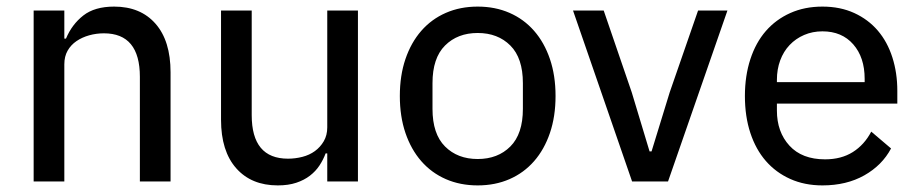

<svg xmlns="http://www.w3.org/2000/svg" viewBox="-20 -550 2785 582"><path d="M82 0V-518H175V-433H180Q198 -476 232.5 -503Q267 -530 326 -530Q406 -530 451.5 -478Q497 -426 497 -331V0H404V-317Q404 -449 295 -449Q272 -449 250.5 -443Q229 -437 212 -425.5Q195 -414 185 -396.5Q175 -379 175 -355V0Z M972 -85H967Q960 -66 948.5 -48.5Q937 -31 919.5 -17.5Q902 -4 878 4Q854 12 822 12Q742 12 696 -40Q650 -92 650 -187V-518H743V-201Q743 -69 853 -69Q875 -69 896.5 -74.5Q918 -80 934.5 -92Q951 -104 961.5 -122Q972 -140 972 -164V-518H1065V0H972Z M1428 12Q1375 12 1331.5 -7Q1288 -26 1257 -61.5Q1226 -97 1209 -147Q1192 -197 1192 -259Q1192 -321 1209 -371Q1226 -421 1257 -456.5Q1288 -492 1331.5 -511Q1375 -530 1428 -530Q1481 -530 1524.5 -511Q1568 -492 1599 -456.5Q1630 -421 1647 -371Q1664 -321 1664 -259Q1664 -197 1647 -147Q1630 -97 1599 -61.5Q1568 -26 1524.5 -7Q1481 12 1428 12ZM1428 -68Q1489 -68 1527 -106Q1565 -144 1565 -220V-298Q1565 -374 1527 -412Q1489 -450 1428 -450Q1367 -450 1329 -412Q1291 -374 1291 -298V-220Q1291 -144 1329 -106Q1367 -68 1428 -68Z M1896 0 1717 -518H1810L1895 -270L1949 -91H1955L2010 -270L2096 -518H2185L2005 0Z M2473 12Q2419 12 2375.5 -7.5Q2332 -27 2301.5 -62Q2271 -97 2254.5 -147Q2238 -197 2238 -259Q2238 -320 2254.5 -370.5Q2271 -421 2301.5 -456Q2332 -491 2375.5 -510.5Q2419 -530 2473 -530Q2527 -530 2569.5 -510.5Q2612 -491 2641 -457Q2670 -423 2685 -376Q2700 -329 2700 -275V-236H2335V-215Q2335 -150 2373 -108.5Q2411 -67 2481 -67Q2530 -67 2565 -89Q2600 -111 2621 -151L2681 -100Q2654 -49 2600 -18.5Q2546 12 2473 12ZM2473 -455Q2443 -455 2417.5 -444Q2392 -433 2373.5 -413.5Q2355 -394 2345 -367Q2335 -340 2335 -308V-301H2601V-311Q2601 -376 2566.5 -415.5Q2532 -455 2473 -455Z"/></svg>

Font: IBM Plex Sans Thai Looped Text
Style: Regular
Weight: 450
Designer: Mike Abbink, Paul van der Laan, Pieter van Rosmalen, Ben Mitchell, Mark Frömberg
Foundry: Bold Monday
Version: Version 1.1